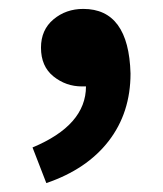

<svg xmlns="http://www.w3.org/2000/svg" viewBox="-20 -198 365 431"><path d="M84 213 53 133Q173 83 173 -4Q169 -4 164 -4Q128 -4 100 -26.5Q72 -49 72 -91Q72 -131 100 -154.5Q128 -178 167 -178Q269 -178 273 -33Q273 55 224 118.5Q175 182 84 213Z"/></svg>

Font: Source Han Sans CN Bold
Style: Bold
Weight: 700
Designer: Ryoko NISHIZUKA 西塚涼子 (kana & ideographs); Paul D. Hunt (Latin, Greek & Cyrillic); Wenlong ZHANG 张文龙 (bopomofo); Sandoll 
Foundry: Adobe Systems Incorporated
Version: Version 1.00;May 30, 2023;FontCreator 11.5.0.2422 32-bit